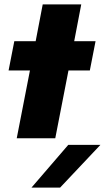

<svg xmlns="http://www.w3.org/2000/svg" viewBox="-20 -628 476 872"><path d="M116 -308H19L45 -441H142L174 -608H349L317 -441H414L388 -308H291L231 0H56ZM290 30H436L253 224H123Z"/></svg>

Font: Teachers ExtraBold
Style: Italic
Weight: 800
Designer: Alfredo Marco Pradil & Chank Diesel
Version: Version 0.009